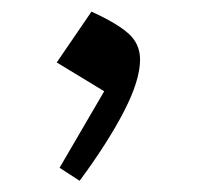

<svg xmlns="http://www.w3.org/2000/svg" viewBox="-20 -773 340 332"><path d="M117.7 -460.4 83 -482.9 160.2 -615.2Q134.3 -630.9 116.7 -641.6Q99.1 -652.3 78.1 -665L138.2 -752.9Q183.1 -732.4 202.6 -714.6Q222.2 -696.8 222.2 -669.9Q222.2 -634.3 194.3 -580.3Q166.5 -526.4 117.7 -460.4Z"/></svg>

Font: Pinar DS3-Regular
Style: Regular
Weight: 400
Designer: Amin Abedi
Version: Version 2.000